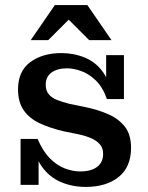

<svg xmlns="http://www.w3.org/2000/svg" viewBox="-20 -728 582 756"><path d="M318 8Q264 8 219 -11.5Q174 -31 144.5 -72.5Q115 -114 109 -181H128Q149 -132 177 -104Q205 -76 236 -64.5Q267 -53 296 -53Q339 -53 362.5 -71Q386 -89 386 -122Q386 -145 373.5 -159.5Q361 -174 339.5 -183.5Q318 -193 290 -199L231 -211Q175 -224 134.5 -243.5Q94 -263 72.5 -295Q51 -327 51 -376Q51 -448 99.5 -483.5Q148 -519 221 -519Q271 -519 314.5 -501Q358 -483 386 -443.5Q414 -404 420 -338H401Q384 -386 356.5 -412Q329 -438 299 -448.5Q269 -459 244 -459Q206 -459 183 -442.5Q160 -426 160 -394Q160 -372 171.5 -357.5Q183 -343 204.5 -334.5Q226 -326 254 -319L313 -307Q367 -296 408 -277.5Q449 -259 472.5 -228Q496 -197 496 -146Q496 -70 447 -31Q398 8 318 8ZM61 0V-181H109L132 -143V0ZM420 -338 398 -376V-511H468V-338ZM101 -570 196 -708H324L419 -570H331L223 -678H278L170 -570Z"/></svg>

Font: Montagu Slab 120pt Medium
Style: Regular
Weight: 500
Designer: Florian Karsten
Foundry: Florian Karsten
Version: Version 1.000